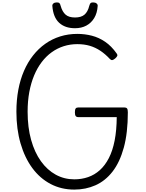

<svg xmlns="http://www.w3.org/2000/svg" viewBox="-20 -1553 1209 1592"><path d="M596 19Q488 19 399.5 -27.5Q311 -74 248 -159.5Q185 -245 150.5 -363.5Q116 -482 116 -627Q116 -724 132 -809Q148 -894 179 -965.5Q210 -1037 254.5 -1093.5Q299 -1150 355.5 -1190Q412 -1230 479 -1251Q546 -1272 621 -1272Q683 -1272 741.5 -1257Q800 -1242 852 -1206.5Q904 -1171 947 -1110Q956 -1098 952 -1089Q948 -1080 936 -1069Q922 -1057 912 -1055Q902 -1053 892 -1063Q854 -1104 813 -1131.5Q772 -1159 725.5 -1173Q679 -1187 621 -1187Q562 -1187 508.5 -1170Q455 -1153 409 -1120Q363 -1087 326 -1038.5Q289 -990 263 -927.5Q237 -865 223 -790Q209 -715 209 -627Q209 -497 238 -393Q267 -289 319.5 -216Q372 -143 442.5 -104.5Q513 -66 596 -66Q657 -66 710.5 -84.5Q764 -103 807.5 -142Q851 -181 882.5 -242Q914 -303 930.5 -387.5Q947 -472 948 -582H629Q614 -582 607.5 -591Q601 -600 601 -622Q601 -645 607.5 -653.5Q614 -662 629 -662H1012Q1027 -662 1033.5 -653.5Q1040 -645 1040 -622Q1040 -451 1006.5 -329Q973 -207 913 -130Q853 -53 772 -17Q691 19 596 19ZM602 -1319Q519 -1319 470 -1364.5Q421 -1410 414 -1504Q413 -1516 423 -1524.5Q433 -1533 452 -1533Q468 -1533 474 -1525.5Q480 -1518 483 -1504Q497 -1455 524 -1431.5Q551 -1408 602 -1408Q653 -1408 680.5 -1431.5Q708 -1455 720 -1504Q724 -1518 729.5 -1525.5Q735 -1533 751 -1533Q770 -1533 780.5 -1524.5Q791 -1516 790 -1504Q786 -1444 761 -1403Q736 -1362 695.5 -1340.5Q655 -1319 602 -1319Z"/></svg>

Font: Playwrite VN
Style: Regular
Weight: 400
Designer: Veronika Burian, José Scaglione
Foundry: TypeTogether
Version: Version 1.002